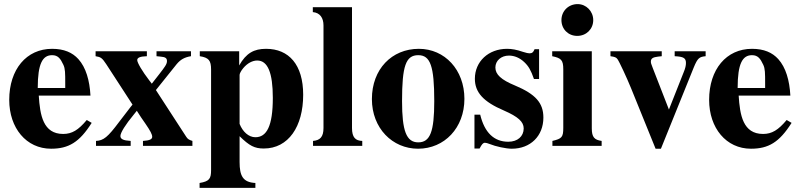

<svg xmlns="http://www.w3.org/2000/svg" viewBox="-20 -711 3896 936"><path d="M298 -282H164C164 -402 188 -442 234 -442C263 -442 275 -425 289 -395C298 -376 298 -355 298 -303ZM403 -126C362 -77 331 -58 288 -58C190 -58 175 -150 169 -245H421C417 -319 399 -382 362 -423C333 -455 292 -473 234 -473C109 -473 25 -373 25 -224C25 -87 108 14 229 14C314 14 367 -17 427 -112Z M918 0V-24C902 -29 895 -33 888 -44L740 -272L841 -398C860 -421 880 -432 911 -437V-461H743V-437L763 -435C786 -433 794 -428 794 -413C794 -398 783 -384 756 -349L720 -303C716 -309 711 -315 707 -320C674 -363 649 -405 649 -418C649 -430 663 -436 696 -437V-461H446V-437C472 -433 478 -428 498 -398L626 -201C611 -183 619 -192 604 -173L561 -117C505 -42 485 -26 448 -24V0H617V-24C581 -26 567 -33 567 -48C567 -64 592 -104 631 -151C637 -158 642 -165 647 -171C660 -150 674 -129 689 -108C713 -73 722 -56 722 -44C722 -32 709 -26 677 -24V0Z M1148 -346C1148 -352 1155 -366 1166 -379C1186 -403 1211 -416 1234 -416C1285 -416 1310 -357 1310 -234C1310 -96 1280 -42 1225 -42C1192 -42 1163 -69 1148 -107ZM1146 -461H954V-437C998 -430 1009 -416 1009 -372V118C1009 160 1001 173 953 181V205H1225V181C1164 178 1148 146 1148 79V-47C1196 0 1221 13 1266 13C1386 13 1458 -94 1458 -249C1458 -396 1388 -473 1277 -473C1218 -473 1180 -452 1146 -392Z M1746 0V-24C1713 -25 1696 -41 1696 -87V-676H1505V-652C1540 -649 1557 -624 1557 -587V-87C1557 -43 1540 -27 1506 -24V0Z M2097 -218C2097 -69 2077 -17 2019 -17C1961 -17 1940 -73 1940 -218C1940 -389 1958 -442 2019 -442C2078 -442 2097 -389 2097 -218ZM2244 -229C2244 -371 2148 -473 2022 -473C1890 -473 1793 -374 1793 -228C1793 -86 1893 14 2018 14C2147 14 2244 -88 2244 -229Z M2608 -326V-471H2586C2580 -456 2574 -451 2561 -451C2555 -451 2546 -453 2530 -458C2498 -469 2475 -473 2452 -473C2361 -473 2295 -411 2295 -327C2295 -261 2336 -215 2437 -172C2506 -142 2533 -117 2533 -85C2533 -46 2503 -20 2458 -20C2388 -20 2342 -65 2321 -152H2293V13H2318C2329 -8 2335 -15 2344 -15C2349 -15 2357 -13 2367 -9C2396 3 2447 14 2475 14C2566 14 2629 -48 2629 -138C2629 -209 2591 -252 2491 -294C2423 -322 2395 -348 2395 -382C2395 -415 2423 -440 2461 -440C2488 -440 2514 -429 2536 -408C2557 -388 2568 -369 2583 -326Z M2913 0V-24C2878 -29 2865 -42 2865 -85V-461H2672V-437C2716 -428 2726 -418 2726 -373V-88C2726 -42 2719 -35 2673 -24V0ZM2872 -613C2872 -656 2838 -691 2796 -691C2751 -691 2717 -657 2717 -613C2717 -569 2750 -536 2794 -536C2838 -536 2872 -569 2872 -613Z M3420 -461H3269V-437C3312 -435 3324 -428 3324 -404C3324 -392 3321 -378 3313 -359L3241 -177L3162 -380C3154 -400 3153 -404 3153 -411C3153 -426 3163 -432 3188 -435L3206 -437V-461H2956V-437C2978 -434 2984 -431 2990 -423C2999 -411 3036 -331 3056 -282L3176 14H3202L3362 -382C3381 -428 3389 -434 3420 -437Z M3710 -282H3576C3576 -402 3600 -442 3646 -442C3675 -442 3687 -425 3701 -395C3710 -376 3710 -355 3710 -303ZM3815 -126C3774 -77 3743 -58 3700 -58C3602 -58 3587 -150 3581 -245H3833C3829 -319 3811 -382 3774 -423C3745 -455 3704 -473 3646 -473C3521 -473 3437 -373 3437 -224C3437 -87 3520 14 3641 14C3726 14 3779 -17 3839 -112Z"/></svg>

Font: XITS Math
Style: Bold
Weight: 700
Designer: MicroPress Inc., with final additions and corrections provided by Coen Hoffman, Elsevier (retired)
Version: Version 1.302